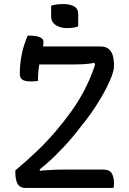

<svg xmlns="http://www.w3.org/2000/svg" viewBox="-20 -930 640 950"><path d="M541 0H107Q78 0 67 -20.5Q56 -41 56 -75V-87Q112 -134 161.5 -181Q211 -228 254 -278.5Q297 -329 335 -382Q352 -406 367.5 -431Q383 -456 396.5 -482Q410 -508 421.5 -534Q433 -560 442.5 -587Q452 -614 460 -642L457 -589L441 -639L474 -624Q449 -619 428.5 -616Q408 -613 387.5 -612Q367 -611 344 -611H155Q141 -611 131.5 -620.5Q122 -630 117.5 -644.5Q113 -659 112.5 -674Q112 -689 116 -700H479Q501 -700 515.5 -689.5Q530 -679 537 -658.5Q544 -638 544 -608V-602Q544 -577 522.5 -528.5Q501 -480 464.5 -421Q428 -362 381 -305Q360 -277 339 -252Q318 -227 296 -203.5Q274 -180 251.5 -158Q229 -136 205 -115.5Q181 -95 155 -74L174 -115L179 -69L152 -83Q186 -86 212 -88Q238 -90 259.5 -90.5Q281 -91 303 -91H491Q522 -91 533 -72Q544 -53 544 -24Q544 -17 543.5 -11Q543 -5 541 0ZM168 -530Q162 -529 153.5 -528Q145 -527 135 -527Q116 -527 103 -530.5Q90 -534 84 -542.5Q78 -551 78 -566Q78 -590 80.5 -614.5Q83 -639 88 -663Q93 -687 100.5 -710Q108 -733 117 -754Q145 -754 162 -750.5Q179 -747 187.5 -739.5Q196 -732 195 -720Q195 -702 188.5 -676Q182 -650 175 -614Q168 -578 168 -530ZM233 -901Q239 -904 246 -905.5Q253 -907 260.5 -908Q268 -909 276.5 -909.5Q285 -910 292 -910Q326 -910 346.5 -898.5Q367 -887 367 -860V-800Q361 -797 354.5 -795.5Q348 -794 341.5 -793Q335 -792 327.5 -791.5Q320 -791 312 -791Q277 -791 255 -806.5Q233 -822 233 -848Z"/></svg>

Font: Recursive Monospace Casual
Style: Regular
Weight: 400
Version: Version 1.047